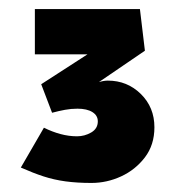

<svg xmlns="http://www.w3.org/2000/svg" viewBox="-20 -816 402 424"><path d="M182 -412Q150 -412 124.5 -415.5Q99 -419 76 -426.5Q53 -434 26 -446L77 -534Q95 -525 113.5 -520Q132 -515 150 -515Q167 -515 181.5 -523.5Q196 -532 196 -548Q196 -561 184 -568.5Q172 -576 151 -576Q137 -576 123.5 -573.5Q110 -571 95 -567L71 -630L232 -734L235 -696H57V-796H289L300 -704L171 -616L169 -622Q181 -629 194.5 -633.5Q208 -638 218 -638Q261 -638 291 -608.5Q321 -579 321 -535Q321 -496 300 -468.5Q279 -441 247.5 -426.5Q216 -412 182 -412Z"/></svg>

Font: Lexend Mega ExtraBold
Style: Regular
Weight: 800
Designer: Bonnie Shaver-Troup, Thomas Jockin
Foundry: Lexend
Version: Version 1.007